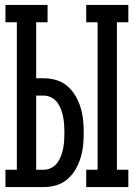

<svg xmlns="http://www.w3.org/2000/svg" viewBox="-20 -755 540 775"><path d="M328 0V-70H374V-665H328V-735H498V-665H452V-70H498V0ZM2 0V-70H48V-665H2V-735H172V-665H126V-439H158Q183 -439 208 -431.5Q233 -424 252.5 -407Q272 -390 285 -367.5Q298 -345 305.5 -320.5Q313 -296 315.5 -270.5Q318 -245 318 -220Q318 -194 315.5 -168.5Q313 -143 305.5 -118.5Q298 -94 285 -71.5Q272 -49 252.5 -32Q233 -15 208 -7.5Q183 0 158 0ZM126 -70H158Q173 -70 187.5 -77.5Q202 -85 211.5 -98Q221 -111 226.5 -126Q232 -141 235 -156.5Q238 -172 239 -188Q240 -204 240 -220Q240 -235 239 -251Q238 -267 235 -282.5Q232 -298 226.5 -313Q221 -328 211.5 -341Q202 -354 187.5 -361.5Q173 -369 158 -369H126Z"/></svg>

Font: Iosevka Curly Slab
Style: Regular
Weight: 400
Monospace: yes
Designer: Belleve Invis
Foundry: Belleve Invis
Version: Version 22.1.2; ttfautohint (v1.8.4)